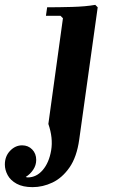

<svg xmlns="http://www.w3.org/2000/svg" viewBox="-160 -510 463 790"><path d="M232 -490 242 -480 166 64Q156 136 126 179Q96 222 56 241Q16 260 -26 260Q-66 260 -91.5 246Q-117 232 -128.5 210.5Q-140 189 -140 167Q-140 133 -118.5 110.5Q-97 88 -69 88Q-44 88 -27.5 105Q-11 122 -11 148Q-11 170 -23.5 188.5Q-36 207 -54 218Q-50 220 -46 220Q-10 220 16 189.5Q42 159 50.5 108.5Q59 58 39 0L99 -435L89 -445H29L34 -480Q81 -480 136.5 -481.5Q192 -483 232 -490Z"/></svg>

Font: Brygada 1918
Style: Italic
Weight: 400
Italic angle: -8°
Designer: Mateusz Machalski | Borys Kosmynka | Przemek Hoffer
Foundry: NIEPODLEGLA 2018
Version: Version 3.006